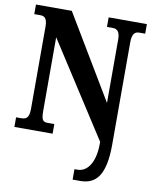

<svg xmlns="http://www.w3.org/2000/svg" viewBox="-101 -788 874 1103"><g transform="rotate(10 336.0 -237.0)"><path d="M400 240H444C537 240 589 180 589 2V-595C589 -643 605 -658 630 -658H665V-714H442V-658H478C500 -658 518 -645 518 -599V-228L227 -714H18V-658H53C74 -658 94 -651 94 -599V-119C94 -63 75 -56 45 -56H18V0H241V-56H205C176 -56 165 -63 165 -119V-549L518 -1V9C518 127 470 179 418 179H400Z"/></g></svg>

Font: Noto Serif Devanagari ExtraCondensed Black
Style: Regular
Weight: 900
Width: 2
Designer: Universal Thirst, Indian Type Foundry and the Monotype Design Team
Foundry: Monotype Imaging Inc.
Version: Version 2.004